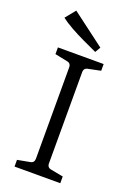

<svg xmlns="http://www.w3.org/2000/svg" viewBox="-145 -806 592 860"><g transform="rotate(20 151.0 -375.5)"><path d="M260 -536 202 -524Q182 -521 182 -501V-66Q182 -46 202 -43L260 -32V0H42V-32L101 -43Q120 -46 120 -66V-501Q120 -521 101 -524L42 -536V-568H260ZM221 -632 206 -606Q175 -620 140 -636.5Q105 -653 74 -670.5Q43 -688 24 -703L63 -751Z"/></g></svg>

Font: Rasa Light
Style: Regular
Weight: 300
Designer: Anna Giedrys (Yrsa+Rasa design), David Brezina (Yrsa art-direction, Rasa art-direction, design)
Foundry: Rosetta Type Foundry
Version: Version 2.004